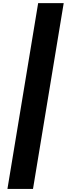

<svg xmlns="http://www.w3.org/2000/svg" viewBox="-20 -982 430 1236"><path d="M390.1 -961.9 192.4 234.4H27.8L225.6 -961.9Z"/></svg>

Font: Inter ExtraBold
Style: Italic
Weight: 800
Italic angle: -9.3988°
Designer: Rasmus Andersson
Foundry: rsms
Version: Version 4.001;git-66647c0bb